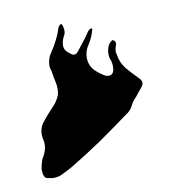

<svg xmlns="http://www.w3.org/2000/svg" viewBox="-49 -950 370 410"><g transform="rotate(-10 136.0 -745.5)"><path d="M18.1 -589.4Q14.2 -596.2 14.2 -604Q14.2 -606.4 14.2 -608.9Q16.1 -619.6 19.5 -628.9Q25.4 -637.7 28.3 -647.9Q31.2 -658.2 28.8 -668.5Q25.9 -679.2 28.3 -690.4Q30.8 -701.2 38.6 -709.5Q47.9 -721.2 58.6 -732.4Q69.8 -743.2 75.7 -757.3Q79.1 -770.5 76.2 -784.2Q73.2 -797.4 71.3 -810.5Q67.4 -820.8 69.8 -831.5Q71.8 -841.8 78.1 -850.6Q85.9 -861.8 91.8 -874Q98.1 -886.2 102.1 -899.4Q106 -905.8 108.4 -905.8Q110.8 -905.8 112.3 -899.4Q115.2 -887.2 111.3 -881.3Q105.5 -871.6 105 -860.4Q104.5 -849.1 115.7 -841.8Q126 -831.1 134.3 -842.3Q143.1 -853.5 148.4 -860.4Q153.8 -866.2 160.2 -876.5Q166.5 -887.2 172.9 -884.8Q168.9 -867.2 158.2 -851.1Q150.4 -838.9 150.4 -825.2Q150.4 -820.3 151.4 -815.4Q154.3 -803.2 164.1 -794.4Q173.3 -786.1 184.1 -780.3Q199.2 -776.4 201.7 -790.5Q203.6 -805.2 198.7 -814.5Q195.8 -824.7 198.7 -835.9Q201.2 -847.2 210.4 -853Q220.2 -850.1 215.8 -839.4Q211.9 -828.1 214.8 -820.8Q217.3 -802.7 228.5 -789.1Q240.2 -775.4 252.4 -763.2Q258.3 -757.8 258.3 -752Q257.8 -747.6 254.4 -743.2Q245.6 -732.9 239.7 -725.1Q231.4 -717.3 226.6 -707Q221.7 -697.3 211.9 -691.4Q178.7 -667 145 -643.6Q110.8 -620.6 75.7 -599.6Q64.9 -593.8 53.7 -588.4Q45.4 -585 37.1 -585Q33.2 -585 29.3 -585.9Q26.4 -586.4 23.4 -586.9Q20.5 -587.4 18.1 -589.4Z"/></g></svg>

Font: Brazier Flame
Style: Regular
Weight: 400
Designer: Walter E Stewart
Version: 0.1